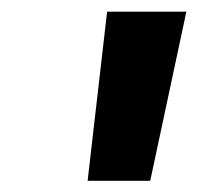

<svg xmlns="http://www.w3.org/2000/svg" viewBox="-20 -748 364 337"><path d="M133.8 -430.7 168 -727.5H307.1L243.7 -430.7Z"/></svg>

Font: Inter 18pt
Style: Bold Italic
Weight: 700
Italic angle: -9.3988°
Designer: Rasmus Andersson
Foundry: rsms
Version: Version 4.001;git-66647c0bb